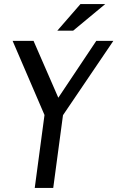

<svg xmlns="http://www.w3.org/2000/svg" viewBox="-20 -925 578 945"><path d="M145 -724 267 -444 454 -724H538L290 -358L242 0H151L199 -359L42 -724ZM376 -905H498L340 -774H262Z"/></svg>

Font: Rosario
Style: Italic
Weight: 400
Italic angle: -8.05°
Designer: Hector Gatti
Foundry: Omnibus Type
Version: Version 1.201